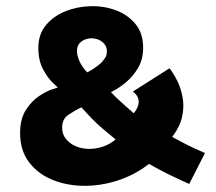

<svg xmlns="http://www.w3.org/2000/svg" viewBox="-20 -592 698 621"><path d="M592 3Q556 -13 523.5 -29Q491 -45 462 -62Q416 -26 360 -8Q304 10 248.5 9Q193 8 147 -11.5Q101 -31 73 -68.5Q45 -106 45 -162Q45 -207 63.5 -236Q82 -265 106 -281Q130 -297 148.5 -303Q167 -309 167 -309Q167 -309 151 -324Q135 -339 119.5 -367.5Q104 -396 104 -437Q104 -481 128.5 -510.5Q153 -540 191.5 -555.5Q230 -571 273.5 -572Q317 -573 355.5 -558.5Q394 -544 418.5 -514Q443 -484 443 -438Q443 -401 427.5 -374Q412 -347 391 -329Q370 -311 354.5 -302.5Q339 -294 339 -294Q339 -294 346.5 -286Q354 -278 370.5 -263Q387 -248 412 -226Q412 -225 417 -231.5Q422 -238 426 -248.5Q430 -259 427.5 -271.5Q425 -284 410 -296L528 -371Q528 -372 536.5 -360Q545 -348 555 -327Q565 -306 570.5 -277.5Q576 -249 569.5 -216.5Q563 -184 537 -149Q554 -140 578.5 -127Q603 -114 643 -97ZM354 -141Q331 -160 312.5 -175.5Q294 -191 277.5 -208Q261 -225 243 -245Q221 -234 201 -220.5Q181 -207 181 -179Q181 -158 193 -143Q205 -128 224 -119.5Q243 -111 266 -110.5Q289 -110 312 -117.5Q335 -125 354 -141ZM262 -358Q274 -364 283 -370Q292 -376 299.5 -382Q307 -388 312 -394Q317 -400 320.5 -405.5Q324 -411 325 -417Q328 -436 319 -448Q310 -460 295 -465Q280 -470 264.5 -467Q249 -464 238.5 -453.5Q228 -443 229 -424Q230 -409 238 -392Q246 -375 262 -358Z"/></svg>

Font: Darker Grotesque Light Black
Style: Regular
Weight: 900
Version: Version 1.000;gftools[0.9.28]